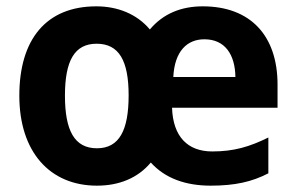

<svg xmlns="http://www.w3.org/2000/svg" viewBox="-20 -576 934 606"><path d="M620 -556C552 -556 495 -533 453 -483C412 -532 351 -556 284 -556C126 -556 41 -452 41 -274C41 -97 137 10 286 10C356 10 415 -14 456 -63C501 -13 566 10 645 10C721 10 775 -2 827 -29V-142C768 -113 719 -98 650 -98C572 -98 526 -145 523 -236H856V-309C856 -464 770 -556 620 -556ZM625 -452C690 -452 722 -404 723 -333H527C531 -415 571 -452 625 -452ZM285 -438C356 -438 386 -384 386 -275C386 -164 356 -108 286 -108C215 -108 185 -164 185 -274C185 -384 215 -438 285 -438Z"/></svg>

Font: Noto Sans Sinhala UI SemiCondensed
Style: Bold
Weight: 700
Width: 4
Designer: Jelle Bosma - Monotype Design Team
Foundry: Monotype Imaging Inc.
Version: Version 2.006